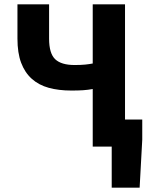

<svg xmlns="http://www.w3.org/2000/svg" viewBox="-20 -672 685 880"><path d="M492 188V0H405V-264Q383 -260 361 -258.5Q339 -257 307 -257Q249 -257 203.5 -269.5Q158 -282 126 -310.5Q94 -339 77 -384Q60 -429 60 -495V-652H205V-495Q205 -427 233 -400.5Q261 -374 322 -374Q351 -374 370.5 -376Q390 -378 405 -381V-652H553V-124H632V-32L620 188Z"/></svg>

Font: Font
Style: ¶
Weight: 700
Designer: Paul D. Hunt
Foundry: Adobe Systems Incorporated
Version: Version 3.000